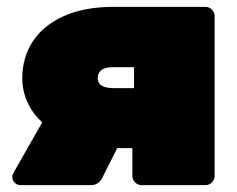

<svg xmlns="http://www.w3.org/2000/svg" viewBox="-20 -540 691 560"><path d="M606 -493V-27Q606 -16 598 -8Q590 0 579 0H393Q382 0 374 -8Q366 -16 366 -27V-108H322L276 -17Q265 0 245 0H40Q30 0 23 -7Q16 -14 16 -24Q16 -31 20 -37L103 -183Q75 -209 60 -242Q45 -275 45 -312Q45 -372 75.5 -419Q106 -466 166 -493Q226 -520 311 -520H579Q590 -520 598 -512Q606 -504 606 -493ZM311 -344Q286 -344 275.5 -335.5Q265 -327 265 -312Q265 -283 311 -283H371V-344Z"/></svg>

Font: Rubik
Style: Regular
Weight: 900
Designer: Hubert & Fischer
Foundry: Hubert & Fischer
Version: Version 1.100